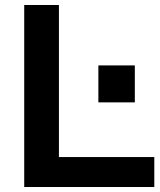

<svg xmlns="http://www.w3.org/2000/svg" viewBox="-20 -749 641 769"><path d="M77 0V-729H216V-120H598V0ZM374 -339V-487H520V-339Z"/></svg>

Font: BDO Grotesk DemiBold
Style: Regular
Weight: 600
Designer: Deni Anggara
Foundry: Lokal Container
Version: Version 2.000